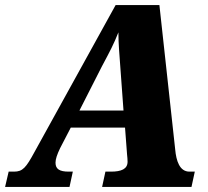

<svg xmlns="http://www.w3.org/2000/svg" viewBox="-61 -734 818 754"><path d="M-41 0H212L225 -60H209C173 -60 157 -70 157 -95C157 -109 163 -127 175 -152L217 -233H430L438 -127C439 -117 440 -109 440 -99C440 -70 415 -60 375 -60H353L340 0H691L704 -60H683C644 -60 631 -103 627 -147L565 -714H393L75 -138C41 -75 28 -60 -6 -60H-27ZM339 -473C372 -535 385 -559 404 -607C404 -559 408 -523 412 -464L424 -300H251Z"/></svg>

Font: Noto Serif SemiCondensed Black
Style: Italic
Weight: 900
Width: 4
Italic angle: -12°
Designer: Monotype Design Team
Foundry: Monotype Imaging Inc.
Version: Version 2.014